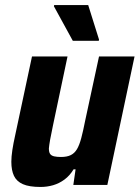

<svg xmlns="http://www.w3.org/2000/svg" viewBox="-20 -734 554 762"><path d="M141 8Q96 8 71 -3Q46 -14 35.5 -36Q25 -58 25 -92Q25 -112 29 -138.5Q33 -165 40 -196L107 -510H248L190 -235Q183 -203 179 -180Q175 -157 174 -145Q174 -130 179 -123Q184 -116 195 -113.5Q206 -111 222 -111Q246 -111 261 -118.5Q276 -126 285.5 -142Q295 -158 302.5 -186Q310 -214 318 -255L373 -510H514L406 0H271L280 -62H272Q257 -37 236 -21.5Q215 -6 191 1Q167 8 141 8ZM269 -572 194 -709 195 -714H330L373 -577L372 -572Z"/></svg>

Font: Saira SemiCondensed
Style: Bold Italic
Weight: 700
Width: 4
Italic angle: -12°
Designer: Hector Gatti with collaboration of the Omnibus-Type team
Foundry: Omnibus-Type
Version: Version 1.101